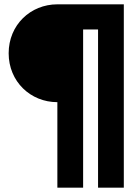

<svg xmlns="http://www.w3.org/2000/svg" viewBox="-20 -718 640 887"><path d="M245 149H364V-582H433V149H552V-698H245C121 -698 20 -603 20 -472C20 -341 121 -246 245 -246Z"/></svg>

Font: IBM Plex Mono
Style: Bold
Weight: 700
Monospace: yes
Designer: Mike Abbink, Paul van der Laan, Pieter van Rosmalen
Foundry: Bold Monday
Version: Version 2.004